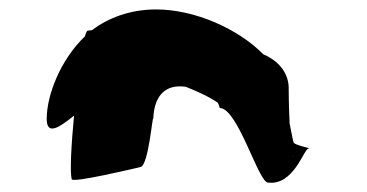

<svg xmlns="http://www.w3.org/2000/svg" viewBox="-20 -708 778 407"><path d="M79 -456C79 -421 104 -436 137 -463C131 -401 128 -343 132 -328C135 -320 261 -350 278 -354C295 -358 303 -464 305 -457C307 -508 333 -530 374 -524C398 -514 422 -504 442 -490C443 -487 445 -483 446 -479C484 -479 528 -321 548 -321C603 -314 624 -393 634 -393C645 -393 602 -400 602 -407C602 -407 599 -419 594 -446C592 -482 592 -518 592 -518C593 -551 573 -578 538 -593C486 -646 394 -688 311 -688C256 -688 209 -670 175 -644C171 -644 168 -643 166 -643C164 -643 162 -638 160 -631C107 -580 79 -505 79 -456ZM601 -376 600 -377C601 -377 602 -376 601 -376Z"/></svg>

Font: Ampere
Style: Ext
Weight: 400
Version: Version 1